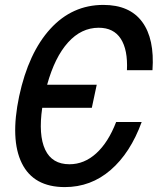

<svg xmlns="http://www.w3.org/2000/svg" viewBox="-20 -746 642 782"><path d="M244 16Q117 16 69 -81Q21 -178 58 -354Q96 -531 185 -628.5Q274 -726 401 -726Q508 -726 559 -657Q610 -588 601 -460H497Q501 -543 472 -588Q443 -633 382 -633Q311 -633 257 -573Q203 -513 172 -401H374L354 -307H152Q136 -196 164 -136.5Q192 -77 263 -77Q323 -77 372 -121.5Q421 -166 453 -249H557Q511 -123 430.5 -53.5Q350 16 244 16Z"/></svg>

Font: Geist Mono Medium
Style: Italic
Weight: 500
Italic angle: -12°
Monospace: yes
Designer: Basement.studio, Andrés Briganti, Mateo Zaragoza
Foundry: Basement.studio, Vercel, Andrés Briganti, Guido Ferreyra, Mateo Zaragoza
Version: Version 1.500; ttfautohint (v1.8.4.7-5d5b)